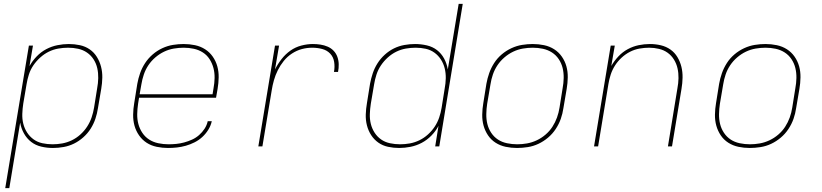

<svg xmlns="http://www.w3.org/2000/svg" viewBox="-20 -755 4240 990"><path d="M7 215 129 -520H150L132 -414Q147 -441 169 -464Q191 -487 218.5 -501.5Q246 -516 276 -522Q306 -528 335 -528Q364 -528 392 -522Q420 -516 442.5 -500.5Q465 -485 479.5 -461.5Q494 -438 501 -411Q508 -384 507.5 -355Q507 -326 502 -297L485 -197Q481 -170 472 -143Q463 -116 447.5 -91.5Q432 -67 409.5 -47Q387 -27 361.5 -14.5Q336 -2 308 3Q280 8 253 8Q222 8 192.5 1Q163 -6 140.5 -23.5Q118 -41 103.5 -67Q89 -93 84 -123L28 215ZM251 -11Q276 -11 301 -15.5Q326 -20 350 -31.5Q374 -43 394.5 -61.5Q415 -80 429.5 -102.5Q444 -125 452.5 -150Q461 -175 465 -200L481 -300Q486 -326 486.5 -352.5Q487 -379 481.5 -403.5Q476 -428 462.5 -449Q449 -470 428.5 -484Q408 -498 383 -503.5Q358 -509 331 -509Q306 -509 280.5 -504.5Q255 -500 231.5 -488.5Q208 -477 187.5 -458.5Q167 -440 152 -418Q137 -396 129 -371Q121 -346 117 -321L100 -221Q96 -195 95 -168.5Q94 -142 100 -117.5Q106 -93 119.5 -72Q133 -51 153 -36.5Q173 -22 198.5 -16.5Q224 -11 251 -11Z M846 8Q817 8 788 2Q759 -4 736 -19Q713 -34 697 -57Q681 -80 673.5 -107Q666 -134 666.5 -164Q667 -194 672 -223L688 -323Q693 -351 702.5 -378Q712 -405 728 -429.5Q744 -454 767 -474Q790 -494 817 -506.5Q844 -519 872 -523.5Q900 -528 927 -528Q957 -528 985.5 -522Q1014 -516 1037.5 -501Q1061 -486 1077 -463Q1093 -440 1100.5 -413Q1108 -386 1107.5 -356Q1107 -326 1102 -297L1094 -251H697L692 -220Q688 -193 687.5 -166.5Q687 -140 693.5 -115.5Q700 -91 714 -70Q728 -49 749 -35.5Q770 -22 796 -16.5Q822 -11 849 -11Q869 -11 889 -13Q909 -15 929.5 -20.5Q950 -26 970 -35Q990 -44 1006.5 -58.5Q1023 -73 1035 -91.5Q1047 -110 1051 -130H1072Q1067 -107 1054 -86Q1041 -65 1023 -48.5Q1005 -32 983 -21Q961 -10 938 -3.5Q915 3 892 5.5Q869 8 846 8ZM700 -269H1076L1081 -300Q1086 -326 1086.5 -353Q1087 -380 1080.5 -404.5Q1074 -429 1060.5 -450Q1047 -471 1026 -484.5Q1005 -498 979.5 -503.5Q954 -509 927 -509Q902 -509 876 -504.5Q850 -500 826 -488.5Q802 -477 781 -459Q760 -441 745 -418.5Q730 -396 721.5 -370.5Q713 -345 709 -320Z M1312 0 1398 -520H1419L1398 -397Q1412 -425 1432 -450.5Q1452 -476 1477.5 -494Q1503 -512 1533.5 -520Q1564 -528 1593 -528Q1613 -528 1632.5 -525Q1652 -522 1669.5 -514.5Q1687 -507 1700 -493.5Q1713 -480 1719.5 -462Q1726 -444 1726.5 -424Q1727 -404 1723 -384H1702Q1707 -410 1703 -435.5Q1699 -461 1682.5 -478.5Q1666 -496 1641 -502.5Q1616 -509 1590 -509Q1563 -509 1536.5 -502Q1510 -495 1485.5 -479Q1461 -463 1443 -440.5Q1425 -418 1412.5 -393Q1400 -368 1392.5 -341.5Q1385 -315 1381 -289L1333 0Z M2038 8Q2009 8 1981 2Q1953 -4 1931 -19.5Q1909 -35 1894 -58Q1879 -81 1872 -108.5Q1865 -136 1866 -165Q1867 -194 1872 -223L1888 -323Q1893 -350 1902 -377Q1911 -404 1926.5 -428.5Q1942 -453 1964 -473Q1986 -493 2011.5 -505.5Q2037 -518 2065 -523Q2093 -528 2120 -528Q2151 -528 2181 -521Q2211 -514 2233.5 -496.5Q2256 -479 2270 -453Q2284 -427 2289 -397L2345 -735H2366L2245 0H2224L2241 -106Q2227 -79 2204.5 -56Q2182 -33 2154.5 -18.5Q2127 -4 2097 2Q2067 8 2038 8ZM2043 -11Q2068 -11 2093 -15.5Q2118 -20 2142 -31.5Q2166 -43 2186.5 -61.5Q2207 -80 2221.5 -102Q2236 -124 2244.5 -149Q2253 -174 2257 -199L2273 -299Q2278 -325 2278.5 -351.5Q2279 -378 2273 -402.5Q2267 -427 2253.5 -448Q2240 -469 2220 -483.5Q2200 -498 2175 -503.5Q2150 -509 2123 -509Q2098 -509 2072.5 -504.5Q2047 -500 2023.5 -488.5Q2000 -477 1979.5 -458.5Q1959 -440 1944 -417.5Q1929 -395 1921 -370Q1913 -345 1909 -320L1892 -220Q1888 -194 1887 -167.5Q1886 -141 1892 -116.5Q1898 -92 1911.5 -71Q1925 -50 1945 -36Q1965 -22 1990.5 -16.5Q2016 -11 2043 -11Z M2646 8Q2616 8 2587.5 2Q2559 -4 2535.5 -19Q2512 -34 2496.5 -57Q2481 -80 2473.5 -107Q2466 -134 2466.5 -164Q2467 -194 2472 -223L2488 -323Q2493 -351 2502.5 -378Q2512 -405 2528 -430Q2544 -455 2567 -474.5Q2590 -494 2617 -506.5Q2644 -519 2672 -523.5Q2700 -528 2727 -528Q2757 -528 2785.5 -522Q2814 -516 2837.5 -501Q2861 -486 2877 -463Q2893 -440 2900.5 -413Q2908 -386 2907.5 -356Q2907 -326 2902 -297L2885 -197Q2881 -169 2871.5 -142Q2862 -115 2845.5 -90Q2829 -65 2806 -45.5Q2783 -26 2756.5 -13.5Q2730 -1 2701.5 3.5Q2673 8 2646 8ZM2647 -11Q2672 -11 2697.5 -15.5Q2723 -20 2747.5 -31.5Q2772 -43 2793 -61Q2814 -79 2828.5 -101.5Q2843 -124 2852 -149Q2861 -174 2865 -200L2881 -300Q2886 -326 2886.5 -353Q2887 -380 2881 -404.5Q2875 -429 2861 -450Q2847 -471 2826 -484.5Q2805 -498 2779.5 -503.5Q2754 -509 2727 -509Q2702 -509 2676 -504.5Q2650 -500 2626 -488.5Q2602 -477 2581 -459Q2560 -441 2545 -418.5Q2530 -396 2521.5 -371Q2513 -346 2509 -320L2492 -220Q2488 -194 2487.5 -167Q2487 -140 2493 -115.5Q2499 -91 2513 -70Q2527 -49 2547.5 -35.5Q2568 -22 2594 -16.5Q2620 -11 2647 -11Z M3043 0 3129 -520H3150L3132 -415Q3147 -441 3168.5 -464Q3190 -487 3217 -501.5Q3244 -516 3273 -522Q3302 -528 3331 -528Q3360 -528 3387.5 -521.5Q3415 -515 3437 -499.5Q3459 -484 3473 -460.5Q3487 -437 3493.5 -410.5Q3500 -384 3499.5 -355Q3499 -326 3494 -297L3445 0H3424L3473 -300Q3478 -326 3478.5 -352Q3479 -378 3473.5 -402.5Q3468 -427 3455 -448Q3442 -469 3422.5 -483Q3403 -497 3378 -503Q3353 -509 3327 -509Q3303 -509 3277.5 -504.5Q3252 -500 3228.5 -488Q3205 -476 3185 -457.5Q3165 -439 3151 -417Q3137 -395 3129 -370.5Q3121 -346 3117 -321L3064 0Z M3846 8Q3816 8 3787.5 2Q3759 -4 3735.5 -19Q3712 -34 3696.5 -57Q3681 -80 3673.5 -107Q3666 -134 3666.5 -164Q3667 -194 3672 -223L3688 -323Q3693 -351 3702.5 -378Q3712 -405 3728 -430Q3744 -455 3767 -474.5Q3790 -494 3817 -506.5Q3844 -519 3872 -523.5Q3900 -528 3927 -528Q3957 -528 3985.5 -522Q4014 -516 4037.5 -501Q4061 -486 4077 -463Q4093 -440 4100.5 -413Q4108 -386 4107.5 -356Q4107 -326 4102 -297L4085 -197Q4081 -169 4071.5 -142Q4062 -115 4045.5 -90Q4029 -65 4006 -45.5Q3983 -26 3956.5 -13.5Q3930 -1 3901.5 3.5Q3873 8 3846 8ZM3847 -11Q3872 -11 3897.5 -15.5Q3923 -20 3947.5 -31.5Q3972 -43 3993 -61Q4014 -79 4028.5 -101.5Q4043 -124 4052 -149Q4061 -174 4065 -200L4081 -300Q4086 -326 4086.5 -353Q4087 -380 4081 -404.5Q4075 -429 4061 -450Q4047 -471 4026 -484.5Q4005 -498 3979.5 -503.5Q3954 -509 3927 -509Q3902 -509 3876 -504.5Q3850 -500 3826 -488.5Q3802 -477 3781 -459Q3760 -441 3745 -418.5Q3730 -396 3721.5 -371Q3713 -346 3709 -320L3692 -220Q3688 -194 3687.5 -167Q3687 -140 3693 -115.5Q3699 -91 3713 -70Q3727 -49 3747.5 -35.5Q3768 -22 3794 -16.5Q3820 -11 3847 -11Z"/></svg>

Font: Iosevka Thin Extended Oblique
Style: Regular
Weight: 100
Width: 7
Italic angle: -9°
Monospace: yes
Designer: Belleve Invis
Foundry: Belleve Invis
Version: Version 32.5.0; ttfautohint (v1.8.4)